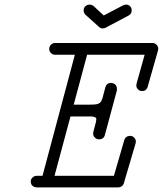

<svg xmlns="http://www.w3.org/2000/svg" viewBox="-20 -809 705 831"><path d="M513 -786Q519 -789 527.5 -789Q536 -789 543 -782Q550 -775 550 -764Q550 -749 537 -742L437 -689Q431 -686 423 -686Q415 -686 408 -693L350 -745Q342 -753 342 -764Q342 -775 349.5 -782Q357 -789 368 -789Q377 -789 385 -783L429 -742ZM218 -572Q208 -572 200.5 -579.5Q193 -587 193 -596Q193 -605 196.5 -610.5Q200 -616 205.5 -619.5Q211 -623 218 -623H640Q647 -623 652.5 -619.5Q658 -616 661.5 -610.5Q665 -605 665 -599.5Q665 -594 664 -591L619 -433Q616 -422 606 -417Q601 -415 596 -415Q591 -415 587 -416Q583 -417 580 -419.5Q577 -422 575 -425Q570 -431 570 -437Q570 -443 571 -447L606 -572H357L299 -356H362Q382 -356 391 -357Q409 -358 417 -369Q420 -374 424 -386L436 -431Q439 -443 449 -448Q454 -450 457.5 -450Q461 -450 463.5 -450Q466 -450 471 -448Q476 -446 479 -443Q486 -435 486 -425Q486 -421 486 -418L434 -225Q429 -206 409 -206Q409 -206 408 -206Q398 -206 390.5 -213.5Q383 -221 383 -232Q383 -235 384 -238L395 -280Q397 -289 397 -293Q397 -304 375 -305Q370 -305 362 -305H285L216 -48H473L518 -203Q521 -213 530 -218Q535 -221 544 -221Q553 -221 560.5 -213.5Q568 -206 568 -196Q568 -192 567 -189L516 -16Q513 -5 502 0Q497 2 492 2H139Q132 2 126 -1Q120 -4 116.5 -10Q113 -16 113 -24.5Q113 -33 120.5 -40.5Q128 -48 139 -48H164L304 -572Z"/></svg>

Font: TT2020Base
Style: Italic
Weight: 400
Italic angle: -15°
Version: Version 0.2.000